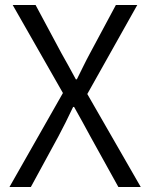

<svg xmlns="http://www.w3.org/2000/svg" viewBox="-20 -752 603 772"><path d="M18 0H104L215 -204C234 -240 253 -277 274 -322H278C303 -277 324 -240 343 -204L456 0H546L331 -374L532 -732H446L342 -538C324 -505 310 -475 289 -433H285C262 -475 246 -505 227 -538L123 -732H31L233 -378Z"/></svg>

Font: Noto Sans KR DemiLight
Style: Regular
Weight: 350
Designer: Ryoko NISHIZUKA 西塚涼子 (kana, bopomofo & ideographs); Paul D. Hunt (Latin, Greek & Cyrillic); Sandoll Communications 산돌커뮤니
Foundry: Adobe
Version: Version 2.004;hotconv 1.0.118;makeotfexe 2.5.65603